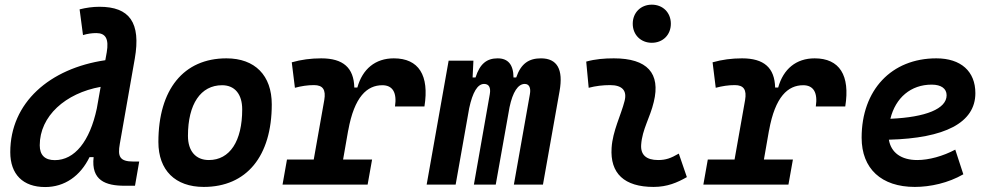

<svg xmlns="http://www.w3.org/2000/svg" viewBox="-20 -771 4142 802"><path d="M168.5 10.3C250 10.3 315.4 -35.6 354 -114.7H371.1C359.9 -17.1 421.4 4.9 500.5 4.9H543.9L561.5 -96.2H537.6C479 -96.2 471.2 -117.7 480.5 -170.4L543 -525.9C569.3 -676.8 521 -742.7 395.5 -742.7C367.7 -742.7 339.8 -738.8 312.5 -731.9L326.7 -624.5C346.7 -630.4 364.3 -632.8 382.3 -632.8C421.4 -632.8 435.5 -608.4 425.8 -552.2L419.9 -519.5C187.5 -485.4 22.9 -342.3 22.9 -135.3C22.9 -43 75.7 10.3 168.5 10.3ZM384.3 -317.4C355 -180.7 292 -102.1 209 -102.1C167.5 -102.1 146 -123 146 -164.1C146 -286.1 253.4 -381.8 400.4 -408.2Z M831.1 9.8C1009.8 9.8 1115.2 -118.2 1115.2 -335C1115.2 -456.1 1044.9 -527.3 925.8 -527.3C747.1 -527.3 641.6 -397.5 641.6 -177.7C641.6 -60.1 711.9 9.8 831.1 9.8ZM852.5 -102.5C797.4 -102.5 765.1 -140.1 765.1 -203.6C765.1 -336.4 818.4 -415 907.7 -415C960.9 -415 991.7 -377.4 991.7 -314C991.7 -181.2 939.9 -102.5 852.5 -102.5Z M1160.2 0H1515.6L1534.2 -104.5H1413.1L1434.6 -227.5V-226.1C1460 -367.7 1513.7 -415 1577.1 -415C1620.1 -415 1638.7 -384.3 1629.9 -326.2H1752.9C1773.9 -456.5 1729 -527.3 1625 -527.3C1547.9 -527.3 1494.1 -482.9 1472.7 -405.3H1460C1458 -487.8 1413.6 -527.3 1321.8 -527.3C1278.8 -527.3 1238.3 -522 1198.7 -510.7L1211.9 -404.3C1238.8 -411.6 1265.1 -415.5 1291.5 -415.5C1329.1 -415.5 1341.8 -396 1334.5 -353L1290.5 -104.5H1178.7Z M1957.5 -517.6H1854L1762.2 0H1883.3L1939.9 -319.3C1954.1 -385.3 1974.6 -420.4 2002 -420.4C2022.5 -420.4 2030.8 -405.3 2025.9 -377.4L1959.5 0H2050.8L2108.4 -323.2C2121.6 -386.7 2144 -420.4 2171.9 -420.4C2190.4 -420.4 2198.2 -404.3 2193.4 -377.4L2126.5 0H2248L2317.4 -390.6C2333.5 -481 2307.6 -527.3 2239.7 -527.3C2189.5 -527.3 2156.2 -505.9 2136.2 -447.3H2125C2124.5 -502.4 2101.1 -527.3 2058.6 -527.3C2013.7 -527.3 1984.4 -504.9 1966.3 -447.3H1954.1Z M2815.4 -129.4C2781.7 -109.9 2761.2 -102.5 2729 -102.5C2679.7 -102.5 2655.3 -124 2658.2 -166.5C2662.6 -231 2695.3 -278.8 2710.9 -345.2C2740.2 -465.3 2683.6 -527.3 2543.9 -527.3C2505.4 -527.3 2466.8 -524.4 2428.7 -513.7L2439 -404.3C2468.8 -412.1 2498.5 -415.5 2528.3 -415.5C2579.1 -415.5 2600.1 -392.6 2588.9 -349.1C2574.2 -290.5 2539.1 -224.1 2534.7 -153.3C2527.8 -46.4 2587.9 9.8 2710 9.8C2767.1 9.8 2809.1 -8.3 2849.1 -31.2ZM2702.6 -592.3C2749 -592.3 2782.2 -625.5 2782.2 -671.9C2782.2 -718.3 2749 -751.5 2702.6 -751.5C2656.7 -751.5 2623 -718.3 2623 -671.9C2623 -625.5 2656.7 -592.3 2702.6 -592.3Z M2918 0H3273.4L3292 -104.5H3170.9L3192.4 -227.5V-226.1C3217.8 -367.7 3271.5 -415 3335 -415C3377.9 -415 3396.5 -384.3 3387.7 -326.2H3510.7C3531.7 -456.5 3486.8 -527.3 3382.8 -527.3C3305.7 -527.3 3252 -482.9 3230.5 -405.3H3217.8C3215.8 -487.8 3171.4 -527.3 3079.6 -527.3C3036.6 -527.3 2996.1 -522 2956.5 -510.7L2969.7 -404.3C2996.6 -411.6 3022.9 -415.5 3049.3 -415.5C3086.9 -415.5 3099.6 -396 3092.3 -353L3048.3 -104.5H2936.5Z M3811.5 -102.5C3744.1 -102.5 3701.7 -133.8 3692.9 -187.5C3925.8 -193.4 4054.2 -257.8 4054.2 -381.8C4054.2 -473.1 3993.7 -527.3 3891.1 -527.3C3703.6 -527.3 3579.1 -395 3579.1 -195.8C3579.1 -66.4 3661.6 9.8 3801.3 9.8C3866.2 9.8 3941.4 -6.8 4003.9 -43L3970.2 -146C3918.9 -118.7 3860.4 -102.5 3811.5 -102.5ZM3699.2 -274.9C3720.7 -362.8 3784.7 -417.5 3871.6 -417.5C3911.6 -417.5 3934.1 -400.9 3934.1 -373C3934.1 -316.9 3847.7 -281.2 3699.2 -274.9Z"/></svg>

Font: Cascadia Mono SemiBold
Style: Italic
Weight: 600
Italic angle: -10°
Monospace: yes
Designer: Aaron Bell
Foundry: Saja Typeworks
Version: Version 2404.023